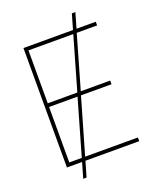

<svg xmlns="http://www.w3.org/2000/svg" viewBox="-165 -913 888 1099"><g transform="rotate(-20 279.5 -363.0)"><path d="M147.5 92.8H168L194.8 0H522.5V-22.5H201.2L298.8 -360.4H484.9V-382.8H305.7L398.4 -705.1H522.5V-727.5H405.3L431.6 -819.3H410.2L383.8 -727.5H82V0H174.3ZM104.5 -22.5V-360.4H277.8L180.7 -22.5ZM104.5 -382.8V-705.1H377.4L284.7 -382.8Z"/></g></svg>

Font: Raveo Display Display Thin
Style: Regular
Weight: 100
Designer: Jakub Foglar, Rasmus Andersson (Inter)
Foundry: Jakubfoglar.com
Version: Version 1.100;Glyphs 3.2.3 (3260)